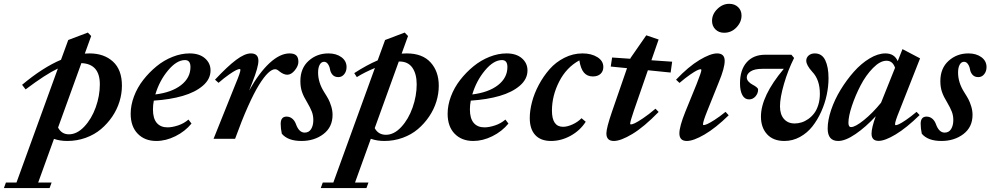

<svg xmlns="http://www.w3.org/2000/svg" viewBox="-147 -712 5081 985"><path d="M198.2 11.2Q160.2 11.2 129.9 0.5L48.8 224.6H117.7L107.4 252.9H-127L-116.7 224.6H-62.5L149.9 -360.4Q88.9 -332 -15.6 -253.4L-33.7 -276.9Q72.3 -365.7 166 -405.3L203.1 -506.8L303.7 -544.9L320.8 -527.3L288.1 -437Q296.4 -438 312 -438Q386.7 -438 432.6 -396Q478.5 -354 478.5 -272.5Q478.5 -231.9 466.1 -191.2Q453.6 -150.4 429 -114Q404.3 -77.6 371.1 -49.6Q337.9 -21.5 293 -5.1Q248 11.2 198.2 11.2ZM365.2 -279.3Q365.2 -384.3 270.5 -388.2L150.9 -57.6Q168.9 -22.9 206.5 -22.9Q248 -22.9 285.4 -62.5Q322.8 -102.1 344 -161.1Q365.2 -220.2 365.2 -279.3Z M654.8 11.2Q595.7 11.2 559.6 -25.9Q523.4 -63 523.4 -128.4Q523.4 -172.4 540.5 -217.8Q557.6 -263.2 587.9 -302Q618.2 -340.8 656 -371.8Q693.8 -402.8 738.3 -420.4Q782.7 -438 825.7 -438Q875.5 -438 904.3 -413.1Q933.1 -388.2 933.1 -350.6Q933.1 -306.2 894 -272.5Q855 -238.8 790.5 -220Q726.1 -201.2 642.1 -195.8Q637.7 -173.3 637.7 -150.4Q637.7 -104.5 657.2 -81.5Q676.8 -58.6 712.4 -58.6Q736.3 -58.6 766.6 -68.6Q796.9 -78.6 819.8 -98.6L835.4 -78.1Q802.2 -37.6 752.9 -13.2Q703.6 11.2 654.8 11.2ZM802.2 -403.8Q759.3 -403.8 715.1 -350.8Q670.9 -297.9 649.9 -227.5Q733.9 -237.8 782 -275.4Q830.1 -313 830.1 -368.2Q830.1 -403.8 802.2 -403.8Z M948.7 0 1061.5 -281.2Q1086.4 -340.3 1086.4 -353.5Q1086.4 -357.9 1082 -357.9Q1076.7 -357.9 1064.2 -352.1Q1051.8 -346.2 1027.6 -329.3Q1003.4 -312.5 974.1 -287.1L956.1 -303.2Q1019.5 -371.1 1064 -404.5Q1108.4 -438 1140.1 -438Q1178.7 -438 1178.7 -399.9Q1178.7 -368.2 1147.9 -290L1130.9 -247.1Q1182.6 -339.4 1236.1 -388.7Q1289.6 -438 1338.4 -438Q1361.8 -438 1372.8 -427.7Q1383.8 -417.5 1383.8 -394.5Q1383.8 -374 1365.5 -351.3Q1347.2 -328.6 1326.7 -328.6Q1307.6 -328.6 1284.7 -347.2Q1273.9 -356.9 1264.2 -356.9Q1248.5 -356.9 1228 -337.4Q1207.5 -317.9 1182.1 -277.1Q1156.7 -236.3 1125 -165.5Q1093.3 -94.7 1059.1 0Z M1399.4 11.2Q1330.1 11.2 1298.8 -25.9Q1293 -52.7 1293 -76.7Q1293 -113.8 1323.2 -113.8Q1339.4 -113.8 1352.1 -103.5Q1364.7 -93.3 1371.1 -75.7Q1386.7 -31.7 1416 -31.7Q1438 -31.7 1449.2 -50Q1460.4 -68.4 1460.4 -96.2Q1460.4 -119.1 1452.9 -138.9Q1445.3 -158.7 1428.7 -187Q1411.1 -215.3 1402.6 -239.7Q1394 -264.2 1394 -295.9Q1394 -361.8 1436.3 -399.9Q1478.5 -438 1538.1 -438Q1578.1 -438 1604.5 -418.7Q1630.9 -399.4 1630.9 -367.7Q1630.9 -346.2 1618.9 -331.3Q1606.9 -316.4 1588.9 -316.4Q1569.8 -316.4 1559.3 -328.1Q1548.8 -339.8 1545.9 -356.9Q1543.5 -371.6 1535.4 -383.3Q1527.3 -395 1515.6 -395Q1501.5 -395 1493.2 -380.1Q1484.9 -365.2 1484.9 -339.8Q1484.9 -289.1 1515.6 -240.2Q1530.8 -216.3 1537.8 -203.1Q1544.9 -189.9 1552 -167.5Q1559.1 -145 1559.1 -122.6Q1559.1 -60.1 1512.5 -24.4Q1465.8 11.2 1399.4 11.2Z M1824.7 11.2Q1787.6 11.2 1755.4 0L1674.3 224.6H1743.2L1732.9 252.9H1498.5L1508.8 224.6H1563L1776.4 -363.3Q1721.7 -340.3 1683.6 -316.4L1670.4 -336.9Q1734.4 -378.4 1790.5 -402.3L1828.6 -506.8L1929.2 -544.9L1946.3 -527.3L1913.6 -437Q1931.2 -438 1939.9 -438Q2020 -438 2062 -391.8Q2104 -345.7 2104 -272Q2104 -231.4 2091.6 -190.9Q2079.1 -150.4 2054.4 -114Q2029.8 -77.6 1996.8 -49.6Q1963.9 -21.5 1918.9 -5.1Q1874 11.2 1824.7 11.2ZM1902.3 -396.5H1898.9L1775.4 -54.7Q1793.5 -20.5 1833 -20.5Q1874.5 -20.5 1911.6 -60.5Q1948.7 -100.6 1969.7 -160.4Q1990.7 -220.2 1990.7 -279.3Q1990.7 -333 1968.5 -364.7Q1946.3 -396.5 1902.3 -396.5Z M2280.8 11.2Q2221.7 11.2 2185.5 -25.9Q2149.4 -63 2149.4 -128.4Q2149.4 -172.4 2166.5 -217.8Q2183.6 -263.2 2213.9 -302Q2244.1 -340.8 2282 -371.8Q2319.8 -402.8 2364.3 -420.4Q2408.7 -438 2451.7 -438Q2501.5 -438 2530.3 -413.1Q2559.1 -388.2 2559.1 -350.6Q2559.1 -306.2 2520 -272.5Q2481 -238.8 2416.5 -220Q2352.1 -201.2 2268.1 -195.8Q2263.7 -173.3 2263.7 -150.4Q2263.7 -104.5 2283.2 -81.5Q2302.7 -58.6 2338.4 -58.6Q2362.3 -58.6 2392.6 -68.6Q2422.9 -78.6 2445.8 -98.6L2461.4 -78.1Q2428.2 -37.6 2378.9 -13.2Q2329.6 11.2 2280.8 11.2ZM2428.2 -403.8Q2385.3 -403.8 2341.1 -350.8Q2296.9 -297.9 2275.9 -227.5Q2359.9 -237.8 2408 -275.4Q2456.1 -313 2456.1 -368.2Q2456.1 -403.8 2428.2 -403.8Z M2679.7 11.2Q2627 11.2 2598.9 -19.3Q2570.8 -49.8 2570.8 -106.4Q2570.8 -144.5 2582.3 -188.7Q2593.8 -232.9 2617.4 -277.1Q2641.1 -321.3 2672.6 -357.2Q2704.1 -393.1 2748.3 -415.5Q2792.5 -438 2841.3 -438Q2886.7 -438 2917.5 -418.9Q2948.2 -399.9 2948.2 -368.2Q2948.2 -346.7 2934.1 -333.3Q2919.9 -319.8 2894.5 -319.8Q2865.7 -319.8 2848.9 -339.4Q2832 -358.9 2825.2 -402.3Q2758.8 -366.2 2721.7 -293.5Q2684.6 -220.7 2684.6 -144.5Q2684.6 -61.5 2741.7 -61.5Q2763.2 -61.5 2789.8 -73.5Q2816.4 -85.4 2836.4 -105.5L2857.9 -87.4Q2829.1 -42.5 2780.5 -15.6Q2731.9 11.2 2679.7 11.2Z M3002 11.2Q2963.9 11.2 2963.9 -27.8Q2963.9 -55.2 2992.7 -139.2L3069.8 -362.3L2986.3 -370.6L2993.2 -417L3086.4 -410.6L3087.9 -414.6L3168.5 -530.8L3231.9 -509.3L3194.8 -402.8L3301.3 -395.5L3293.5 -339.8L3176.8 -351.6L3105 -144.5Q3085.9 -88.9 3085.9 -77.1Q3085.9 -73.7 3089.8 -73.7Q3096.2 -73.7 3109.6 -79.8Q3123 -85.9 3151.9 -105.2Q3180.7 -124.5 3215.8 -154.3L3231.9 -137.7Q3156.7 -60.5 3097.2 -24.7Q3037.6 11.2 3002 11.2Z M3567.9 -543.9Q3540.5 -543.9 3523.2 -561.3Q3505.9 -578.6 3505.9 -605Q3505.9 -639.2 3533 -665.8Q3560.1 -692.4 3593.8 -692.4Q3622.1 -692.4 3639.6 -675.5Q3657.2 -658.7 3657.2 -632.3Q3657.2 -598.6 3631.1 -571.3Q3605 -543.9 3567.9 -543.9ZM3376.5 11.2Q3338.4 11.2 3338.4 -27.8Q3338.4 -63 3369.1 -139.2L3426.8 -280.8Q3451.2 -342.3 3451.2 -352.5Q3451.2 -356.9 3447.3 -356.9Q3441.4 -356.9 3429.4 -351.3Q3417.5 -345.7 3393.1 -328.9Q3368.7 -312 3338.9 -286.6L3321.3 -303.2Q3384.8 -370.1 3441.4 -404.1Q3498 -438 3531.7 -438Q3570.8 -438 3570.8 -399.9Q3570.8 -362.8 3540.5 -290L3480.5 -140.6Q3459.5 -87.9 3459.5 -74.2Q3459.5 -70.3 3462.9 -70.3Q3468.8 -70.3 3481 -75.4Q3493.2 -80.6 3518.6 -96.7Q3543.9 -112.8 3575.2 -138.2L3591.3 -120.6Q3524.4 -55.2 3467.5 -22Q3410.6 11.2 3376.5 11.2Z M3877 11.2Q3819.8 11.2 3788.3 -23.2Q3756.8 -57.6 3756.8 -113.8Q3756.8 -219.2 3874 -358.9H3763.7Q3724.1 -358.9 3704.1 -345.9Q3684.1 -333 3684.1 -314.9Q3684.1 -303.2 3693.1 -293.5Q3702.1 -283.7 3713.1 -278.1Q3724.1 -272.5 3733.2 -265.6Q3742.2 -258.8 3742.2 -252.4Q3742.2 -232.9 3728.8 -217.5Q3715.3 -202.1 3695.8 -202.1Q3673.3 -202.1 3661.4 -224.1Q3649.4 -246.1 3649.4 -284.2Q3649.4 -353.5 3683.6 -392.3Q3717.8 -431.2 3778.8 -431.2H3913.1L3926.8 -414.6Q3895.5 -352.1 3875 -281.5Q3854.5 -210.9 3854.5 -166.5Q3854.5 -125 3874.8 -101.8Q3895 -78.6 3929.7 -78.6Q3947.3 -78.6 3964.8 -84Q3982.4 -89.4 3999.5 -101.3Q4016.6 -113.3 4029.8 -130.6Q4043 -147.9 4051 -173.8Q4059.1 -199.7 4059.1 -231Q4059.1 -303.2 4020 -343.8Q3989.3 -377.9 3989.3 -400.4Q3989.3 -416.5 4001.5 -427.2Q4013.7 -438 4033.2 -438Q4069.8 -438 4086.7 -403.1Q4103.5 -368.2 4103.5 -310.5Q4103.5 -269 4094.2 -225.1Q4085 -181.2 4065.9 -138.9Q4046.9 -96.7 4020.5 -63.2Q3994.1 -29.8 3956.8 -9.3Q3919.4 11.2 3877 11.2Z M4153.3 11.2Q4099.1 11.2 4099.1 -52.7Q4099.1 -95.2 4116.9 -148.2Q4134.8 -201.2 4165.5 -251.5Q4196.3 -301.8 4233.6 -344Q4271 -386.2 4314 -412.1Q4356.9 -438 4395.5 -438Q4441.4 -438 4458.5 -398.4L4482.9 -460L4573.2 -412.6L4465.8 -140.1Q4444.8 -88.9 4444.8 -74.7Q4444.8 -69.8 4448.2 -69.8Q4453.6 -69.8 4465.1 -75Q4476.6 -80.1 4500.7 -96.4Q4524.9 -112.8 4555.2 -138.2L4570.8 -121.6Q4503.4 -55.7 4448.2 -22.5Q4393.1 10.7 4360.4 10.7Q4324.2 10.7 4324.2 -26.4Q4324.2 -56.6 4345.7 -115.7Q4294.4 -60.1 4242.2 -24.4Q4189.9 11.2 4153.3 11.2ZM4205.6 -82Q4205.6 -60.1 4219.2 -60.1Q4240.7 -60.1 4285.4 -96.2Q4330.1 -132.3 4373 -185.1L4444.8 -364.3Q4432.6 -400.4 4400.9 -400.4Q4368.2 -400.4 4331.5 -363Q4294.9 -325.7 4268.1 -273.9Q4241.2 -222.2 4223.4 -168.7Q4205.6 -115.2 4205.6 -82Z M4682.6 11.2Q4613.3 11.2 4582 -25.9Q4576.2 -52.7 4576.2 -76.7Q4576.2 -113.8 4606.4 -113.8Q4622.6 -113.8 4635.3 -103.5Q4647.9 -93.3 4654.3 -75.7Q4669.9 -31.7 4699.2 -31.7Q4721.2 -31.7 4732.4 -50Q4743.7 -68.4 4743.7 -96.2Q4743.7 -119.1 4736.1 -138.9Q4728.5 -158.7 4711.9 -187Q4694.3 -215.3 4685.8 -239.7Q4677.2 -264.2 4677.2 -295.9Q4677.2 -361.8 4719.5 -399.9Q4761.7 -438 4821.3 -438Q4861.3 -438 4887.7 -418.7Q4914.1 -399.4 4914.1 -367.7Q4914.1 -346.2 4902.1 -331.3Q4890.1 -316.4 4872.1 -316.4Q4853 -316.4 4842.5 -328.1Q4832 -339.8 4829.1 -356.9Q4826.7 -371.6 4818.6 -383.3Q4810.5 -395 4798.8 -395Q4784.7 -395 4776.4 -380.1Q4768.1 -365.2 4768.1 -339.8Q4768.1 -289.1 4798.8 -240.2Q4814 -216.3 4821 -203.1Q4828.1 -189.9 4835.2 -167.5Q4842.3 -145 4842.3 -122.6Q4842.3 -60.1 4795.7 -24.4Q4749 11.2 4682.6 11.2Z"/></svg>

Font: Elstob 14pt
Style: Bold Italic
Weight: 700
Italic angle: -20°
Designer: Peter S. Baker
Version: Version 1.015